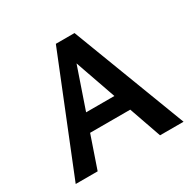

<svg xmlns="http://www.w3.org/2000/svg" viewBox="-147 -810 969 962"><g transform="rotate(-30 338.0 -329.0)"><path d="M514 0 307 -592H356L153 0H26L291 -658H399L650 0ZM143 -186 179 -285H463L516 -186Z"/></g></svg>

Font: Ysabeau Office
Style: Bold
Weight: 700
Designer: Christian Thalmann (Catharsis Fonts)
Version: Version 2.001;gftools[0.9.30]; featfreeze: tnum,lnum,ss02